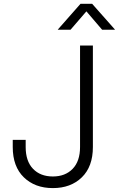

<svg xmlns="http://www.w3.org/2000/svg" viewBox="-20 -963 614 993"><path d="M253.4 9.8Q160.6 9.8 103.3 -45.9Q45.9 -101.6 45.9 -202.6V-239.7H112.8V-202.6Q112.8 -129.4 150.9 -89.8Q189 -50.3 253.4 -50.3Q317.4 -50.3 355.7 -89.8Q394 -129.4 394 -202.6V-727.5H460.4V-202.6Q460.4 -101.6 403.3 -45.9Q346.2 9.8 253.4 9.8ZM344.7 -809.1H279.3V-810.5L396.5 -943.4H456.5L574.2 -810.5V-809.1H508.3L426.8 -904.3Z"/></svg>

Font: Inter 28pt Light
Style: Regular
Weight: 300
Designer: Rasmus Andersson
Foundry: rsms
Version: Version 4.001;git-66647c0bb